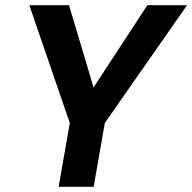

<svg xmlns="http://www.w3.org/2000/svg" viewBox="-20 -720 741 740"><path d="M206 0 249 -246 93 -700H246L343 -375L336 -376L548 -700H701L384 -246L341 0Z"/></svg>

Font: DM Sans 11pt
Style: Bold Italic
Weight: 700
Italic angle: -10°
Version: Version 4.004;gftools[0.9.30]